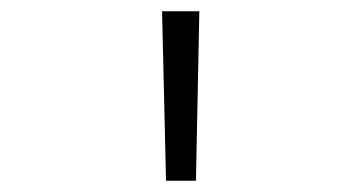

<svg xmlns="http://www.w3.org/2000/svg" viewBox="-20 -750 640 340"><path d="M274 -430 267 -730H333L327 -430Z"/></svg>

Font: JetBrains Mono NL Thin
Style: Regular
Weight: 100
Monospace: yes
Designer: Philipp Nurullin, Konstantin Bulenkov
Foundry: JetBrains
Version: Version 2.305; ttfautohint (v1.8.4.7-5d5b)